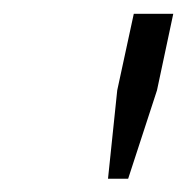

<svg xmlns="http://www.w3.org/2000/svg" viewBox="-20 -782 275 283"><path d="M211.4 -648.9 168.9 -518.6H139.2L152.8 -648.9L177.2 -761.7H235.4Z"/></svg>

Font: Ufes Sans Light
Style: Italic
Weight: 200
Designer: Ricardo Esteves & Thais Bronze
Foundry: ProDesignUfes - Ricardo Esteves, Thais Bronze
Version: Version 2.0